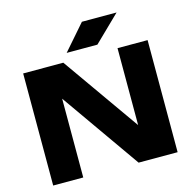

<svg xmlns="http://www.w3.org/2000/svg" viewBox="-134 -1108 1240 1241"><g transform="rotate(-15 486.0 -487.0)"><path d="M764.6 -144.8 701 -132.2V-750H902.2V0H641.2L207.6 -617.2L270.8 -629.8V0H69.6V-750H338.2ZM522.8 -974.4H754.8L581.2 -805.6H375.6Z"/></g></svg>

Font: Unbounded
Style: Regular
Weight: 400
Designer: Luke Prowse, Jean-Baptiste Morizot, Fátima Lázaro, Florian Runge
Foundry: NaN
Version: Version 1.701;gftools[0.9.28.dev5+ged2979d]